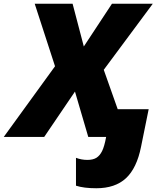

<svg xmlns="http://www.w3.org/2000/svg" viewBox="-81 -734 884 1029"><path d="M549.8 -148.9H715.8L674.8 53.2Q651.9 167.5 594 221.2Q536.1 274.9 435.1 274.9Q368.2 274.9 326.2 261.2V111.8Q355.5 123 387.2 123Q417.5 123 435.8 111.6Q454.1 100.1 466.3 75.4Q478.5 50.8 487.8 0H392.1L320.8 -243.2L155.8 0H-61L213.9 -378.9L105 -713.9H308.1L368.2 -484.9L519 -713.9H737.8L475.1 -359.9Z"/></svg>

Font: Open Sans Extrabold
Style: Italic
Weight: 800
Italic angle: -12°
Foundry: Ascender Corporation
Version: Version 1.10